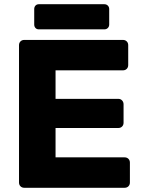

<svg xmlns="http://www.w3.org/2000/svg" viewBox="-20 -889 679 909"><path d="M164 -750Q154 -750 148 -756.5Q142 -763 142 -773V-846Q142 -856 148 -862.5Q154 -869 164 -869H474Q484 -869 490.5 -862.5Q497 -856 497 -846V-773Q497 -763 490.5 -756.5Q484 -750 474 -750ZM95 0Q84 0 77 -7Q70 -14 70 -25V-675Q70 -686 77 -693Q84 -700 95 -700H562Q573 -700 580 -693Q587 -686 587 -675V-581Q587 -570 580 -563Q573 -556 562 -556H243V-421H540Q551 -421 558 -413.5Q565 -406 565 -395V-308Q565 -297 558 -290Q551 -283 540 -283H243V-144H570Q581 -144 588 -137Q595 -130 595 -119V-25Q595 -14 588 -7Q581 0 570 0Z"/></svg>

Font: Fz Rubik
Style: Bold
Weight: 700
Designer: Hubert and Fischer
Foundry: Hubert and Fischer
Version: Vit hóa bi FontZin.com